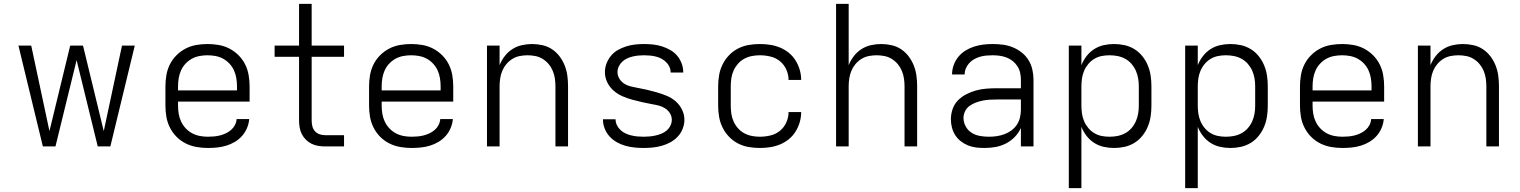

<svg xmlns="http://www.w3.org/2000/svg" viewBox="-20 -755 7840 990"><path d="M201 0 75 -520H141L235 -79L342 -520H408L515 -79L609 -520H675L549 0H484L375 -445L266 0Z M1052 8Q1023 8 994 3Q965 -2 938.5 -15Q912 -28 891 -49Q870 -70 856.5 -96.5Q843 -123 838 -152Q833 -181 833 -210V-310Q833 -339 838 -368Q843 -397 856 -423Q869 -449 890 -470Q911 -491 937 -504.5Q963 -518 992 -523Q1021 -528 1050 -528Q1079 -528 1108 -523Q1137 -518 1163 -504.5Q1189 -491 1210 -470Q1231 -449 1244 -423Q1257 -397 1262 -368Q1267 -339 1267 -310V-231H898V-210Q898 -189 901.5 -168Q905 -147 914 -128Q923 -109 937.5 -93.5Q952 -78 970.5 -68Q989 -58 1010 -54Q1031 -50 1052 -50Q1068 -50 1084 -51.5Q1100 -53 1115.5 -57Q1131 -61 1145.5 -68Q1160 -75 1172 -85.5Q1184 -96 1191.5 -110.5Q1199 -125 1200 -141H1265Q1263 -117 1253.5 -94.5Q1244 -72 1228 -54Q1212 -36 1191 -23.5Q1170 -11 1147 -4Q1124 3 1100 5.5Q1076 8 1052 8ZM898 -289H1202V-310Q1202 -331 1198.5 -352Q1195 -373 1186.5 -392Q1178 -411 1163.5 -426.5Q1149 -442 1131 -452Q1113 -462 1092 -466Q1071 -470 1050 -470Q1029 -470 1008 -466Q987 -462 969 -452Q951 -442 936.5 -426.5Q922 -411 913.5 -392Q905 -373 901.5 -352Q898 -331 898 -310Z M1656 0Q1638 0 1620 -3Q1602 -6 1586 -14Q1570 -22 1557 -35Q1544 -48 1536 -64Q1528 -80 1525 -98Q1522 -116 1522 -134V-462H1396V-520H1522V-735H1587V-520H1754V-462H1587V-134Q1587 -119 1590.5 -104.5Q1594 -90 1603.5 -79Q1613 -68 1627 -63Q1641 -58 1656 -58H1754V0Z M2102 8Q2073 8 2044 3Q2015 -2 1988.5 -15Q1962 -28 1941 -49Q1920 -70 1906.5 -96.5Q1893 -123 1888 -152Q1883 -181 1883 -210V-310Q1883 -339 1888 -368Q1893 -397 1906 -423Q1919 -449 1940 -470Q1961 -491 1987 -504.5Q2013 -518 2042 -523Q2071 -528 2100 -528Q2129 -528 2158 -523Q2187 -518 2213 -504.5Q2239 -491 2260 -470Q2281 -449 2294 -423Q2307 -397 2312 -368Q2317 -339 2317 -310V-231H1948V-210Q1948 -189 1951.5 -168Q1955 -147 1964 -128Q1973 -109 1987.5 -93.5Q2002 -78 2020.5 -68Q2039 -58 2060 -54Q2081 -50 2102 -50Q2118 -50 2134 -51.5Q2150 -53 2165.5 -57Q2181 -61 2195.5 -68Q2210 -75 2222 -85.5Q2234 -96 2241.5 -110.5Q2249 -125 2250 -141H2315Q2313 -117 2303.5 -94.5Q2294 -72 2278 -54Q2262 -36 2241 -23.5Q2220 -11 2197 -4Q2174 3 2150 5.5Q2126 8 2102 8ZM1948 -289H2252V-310Q2252 -331 2248.5 -352Q2245 -373 2236.5 -392Q2228 -411 2213.5 -426.5Q2199 -442 2181 -452Q2163 -462 2142 -466Q2121 -470 2100 -470Q2079 -470 2058 -466Q2037 -462 2019 -452Q2001 -442 1986.5 -426.5Q1972 -411 1963.5 -392Q1955 -373 1951.5 -352Q1948 -331 1948 -310Z M2491 0V-520H2556V-419Q2566 -444 2582.5 -465.5Q2599 -487 2621.5 -501.5Q2644 -516 2670.5 -522Q2697 -528 2723 -528Q2750 -528 2777 -522Q2804 -516 2826.5 -501Q2849 -486 2865.5 -464Q2882 -442 2892 -416.5Q2902 -391 2905.5 -364Q2909 -337 2909 -310V0H2844V-310Q2844 -330 2841 -350.5Q2838 -371 2830 -390Q2822 -409 2809 -424.5Q2796 -440 2778.5 -451Q2761 -462 2740.5 -466Q2720 -470 2700 -470Q2680 -470 2659.5 -466Q2639 -462 2621.5 -451Q2604 -440 2591 -424.5Q2578 -409 2570 -390Q2562 -371 2559 -350.5Q2556 -330 2556 -310V0Z M3299 8Q3275 8 3251 5.5Q3227 3 3204 -3.5Q3181 -10 3160 -22Q3139 -34 3123 -51.5Q3107 -69 3098 -92Q3089 -115 3089 -138Q3089 -139 3089 -139.5Q3089 -140 3089 -140H3154Q3154 -140 3154 -140Q3154 -140 3154 -140Q3154 -124 3161 -109.5Q3168 -95 3180 -84Q3192 -73 3206.5 -66.5Q3221 -60 3236 -56.5Q3251 -53 3267 -51.5Q3283 -50 3299 -50Q3314 -50 3330 -51.5Q3346 -53 3361 -56.5Q3376 -60 3391 -66Q3406 -72 3418 -82.5Q3430 -93 3437 -107.5Q3444 -122 3444 -137Q3444 -155 3435 -170Q3426 -185 3411.5 -195Q3397 -205 3380.5 -209.5Q3364 -214 3347 -217H3346Q3319 -222 3292.5 -228Q3266 -234 3240 -241Q3214 -248 3189 -259Q3164 -270 3143.5 -288Q3123 -306 3111 -331Q3099 -356 3099 -383Q3099 -406 3107.5 -428Q3116 -450 3131 -468Q3146 -486 3166.5 -497.5Q3187 -509 3209.5 -516Q3232 -523 3255 -525.5Q3278 -528 3301 -528Q3324 -528 3347.5 -525.5Q3371 -523 3393 -516Q3415 -509 3435.5 -497.5Q3456 -486 3471 -468.5Q3486 -451 3494.5 -428.5Q3503 -406 3503 -383Q3503 -383 3503 -382.5Q3503 -382 3503 -381H3438Q3438 -381 3438 -381.5Q3438 -382 3438 -382Q3438 -397 3431.5 -411Q3425 -425 3414 -435.5Q3403 -446 3389.5 -453Q3376 -460 3361.5 -463.5Q3347 -467 3331.5 -468.5Q3316 -470 3301 -470Q3286 -470 3271 -468.5Q3256 -467 3241.5 -463.5Q3227 -460 3213 -453.5Q3199 -447 3188 -436.5Q3177 -426 3170.5 -412Q3164 -398 3164 -383Q3164 -366 3173 -350.5Q3182 -335 3196.5 -325Q3211 -315 3228 -310.5Q3245 -306 3262 -303H3263Q3290 -298 3316 -292Q3342 -286 3368 -278.5Q3394 -271 3419 -260.5Q3444 -250 3464.5 -232Q3485 -214 3497 -189Q3509 -164 3509 -137Q3509 -114 3500 -91Q3491 -68 3474.5 -50.5Q3458 -33 3437 -21.5Q3416 -10 3393 -3.5Q3370 3 3346.5 5.5Q3323 8 3299 8Z M3898 8Q3869 8 3840 3Q3811 -2 3785 -15.5Q3759 -29 3739 -50Q3719 -71 3706 -97Q3693 -123 3688 -152Q3683 -181 3683 -210V-310Q3683 -339 3688 -368Q3693 -397 3706 -423Q3719 -449 3739 -470Q3759 -491 3785 -504.5Q3811 -518 3840 -523Q3869 -528 3898 -528Q3924 -528 3950.5 -524Q3977 -520 4001.5 -510Q4026 -500 4047 -483Q4068 -466 4082 -443.5Q4096 -421 4103.5 -395.5Q4111 -370 4111 -343Q4111 -343 4111 -343Q4111 -343 4111 -343H4046Q4046 -343 4046 -343Q4046 -343 4046 -343Q4046 -370 4034.5 -396Q4023 -422 4001.5 -439.5Q3980 -457 3952.5 -463.5Q3925 -470 3898 -470Q3877 -470 3856.5 -466Q3836 -462 3817.5 -452Q3799 -442 3785 -426Q3771 -410 3762.5 -391Q3754 -372 3751 -351.5Q3748 -331 3748 -310V-210Q3748 -189 3751 -168.5Q3754 -148 3762.5 -129Q3771 -110 3785 -94Q3799 -78 3817.5 -68Q3836 -58 3856.5 -54Q3877 -50 3898 -50Q3925 -50 3952.5 -56.5Q3980 -63 4001.5 -80.5Q4023 -98 4034.5 -124Q4046 -150 4046 -177Q4046 -177 4046 -177Q4046 -177 4046 -177H4111Q4111 -177 4111 -177Q4111 -177 4111 -177Q4111 -150 4103.5 -124.5Q4096 -99 4082 -76.5Q4068 -54 4047 -37Q4026 -20 4001.5 -10Q3977 0 3950.5 4Q3924 8 3898 8Z M4291 0V-735H4356V-419Q4366 -444 4382.5 -465.5Q4399 -487 4421.5 -501.5Q4444 -516 4470.5 -522Q4497 -528 4523 -528Q4550 -528 4577 -522Q4604 -516 4626.5 -501Q4649 -486 4665.5 -464Q4682 -442 4692 -416.5Q4702 -391 4705.5 -364Q4709 -337 4709 -310V0H4644V-310Q4644 -330 4641 -350.5Q4638 -371 4630 -390Q4622 -409 4609 -424.5Q4596 -440 4578.5 -451Q4561 -462 4540.5 -466Q4520 -470 4500 -470Q4480 -470 4459.5 -466Q4439 -462 4421.5 -451Q4404 -440 4391 -424.5Q4378 -409 4370 -390Q4362 -371 4359 -350.5Q4356 -330 4356 -310V0Z M5056 8Q5035 8 5013.5 5.5Q4992 3 4972 -5Q4952 -13 4934.5 -26.5Q4917 -40 4905.5 -58Q4894 -76 4888.5 -97Q4883 -118 4883 -140Q4883 -167 4892 -193Q4901 -219 4920 -238Q4939 -257 4963.5 -269.5Q4988 -282 5014 -289Q5040 -296 5067 -298Q5094 -300 5121 -300H5244V-344Q5244 -362 5240 -380Q5236 -398 5226 -413.5Q5216 -429 5201.5 -440.5Q5187 -452 5170 -458.5Q5153 -465 5134.5 -467.5Q5116 -470 5098 -470Q5082 -470 5065.5 -468.5Q5049 -467 5033.5 -462.5Q5018 -458 5003.5 -450Q4989 -442 4978 -430Q4967 -418 4960.5 -403Q4954 -388 4954 -371H4889Q4889 -396 4897.5 -419.5Q4906 -443 4921.5 -462Q4937 -481 4958 -494Q4979 -507 5002 -514.5Q5025 -522 5049.5 -525Q5074 -528 5098 -528Q5125 -528 5151.5 -524.5Q5178 -521 5202.5 -511Q5227 -501 5248 -484.5Q5269 -468 5283 -445.5Q5297 -423 5303 -396.5Q5309 -370 5309 -344V0H5244V-95Q5232 -69 5212 -48.5Q5192 -28 5166.5 -15Q5141 -2 5113 3Q5085 8 5056 8ZM5079 -50Q5100 -50 5120 -53Q5140 -56 5159 -63Q5178 -70 5195 -82.5Q5212 -95 5223 -111.5Q5234 -128 5239 -148.5Q5244 -169 5244 -189V-242H5121Q5102 -242 5084 -241Q5066 -240 5048 -236.5Q5030 -233 5012.5 -226.5Q4995 -220 4980 -209.5Q4965 -199 4956.5 -182Q4948 -165 4948 -147Q4948 -124 4959.5 -103Q4971 -82 4990.5 -70Q5010 -58 5033 -54Q5056 -50 5079 -50Z M5491 215V-520H5556V-419Q5566 -444 5582.5 -465.5Q5599 -487 5621.5 -501.5Q5644 -516 5670.5 -522Q5697 -528 5724 -528Q5752 -528 5779 -522Q5806 -516 5829.5 -501.5Q5853 -487 5870.5 -465Q5888 -443 5898.5 -417.5Q5909 -392 5913 -365Q5917 -338 5917 -310V-210Q5917 -182 5913 -155Q5909 -128 5898.5 -102.5Q5888 -77 5870.5 -55Q5853 -33 5829.5 -18.5Q5806 -4 5779 2Q5752 8 5724 8Q5697 8 5670.5 2Q5644 -4 5621.5 -18.5Q5599 -33 5582.5 -54.5Q5566 -76 5556 -101V215ZM5701 -50Q5722 -50 5742.5 -54Q5763 -58 5781.5 -68Q5800 -78 5814 -94Q5828 -110 5836.5 -129Q5845 -148 5848.5 -168.5Q5852 -189 5852 -210V-310Q5852 -331 5848.5 -351.5Q5845 -372 5836.5 -391Q5828 -410 5814 -426Q5800 -442 5781.5 -452Q5763 -462 5742.5 -466Q5722 -470 5701 -470Q5680 -470 5660 -466Q5640 -462 5622.5 -451.5Q5605 -441 5591.5 -425Q5578 -409 5570 -390Q5562 -371 5559 -350.5Q5556 -330 5556 -310V-210Q5556 -190 5559 -169.5Q5562 -149 5570 -130Q5578 -111 5591.5 -95Q5605 -79 5622.5 -68.5Q5640 -58 5660 -54Q5680 -50 5701 -50Z M6091 215V-520H6156V-419Q6166 -444 6182.5 -465.5Q6199 -487 6221.5 -501.5Q6244 -516 6270.5 -522Q6297 -528 6324 -528Q6352 -528 6379 -522Q6406 -516 6429.5 -501.5Q6453 -487 6470.5 -465Q6488 -443 6498.5 -417.5Q6509 -392 6513 -365Q6517 -338 6517 -310V-210Q6517 -182 6513 -155Q6509 -128 6498.5 -102.5Q6488 -77 6470.5 -55Q6453 -33 6429.5 -18.5Q6406 -4 6379 2Q6352 8 6324 8Q6297 8 6270.5 2Q6244 -4 6221.5 -18.5Q6199 -33 6182.5 -54.5Q6166 -76 6156 -101V215ZM6301 -50Q6322 -50 6342.5 -54Q6363 -58 6381.5 -68Q6400 -78 6414 -94Q6428 -110 6436.5 -129Q6445 -148 6448.5 -168.5Q6452 -189 6452 -210V-310Q6452 -331 6448.5 -351.5Q6445 -372 6436.5 -391Q6428 -410 6414 -426Q6400 -442 6381.5 -452Q6363 -462 6342.5 -466Q6322 -470 6301 -470Q6280 -470 6260 -466Q6240 -462 6222.5 -451.5Q6205 -441 6191.5 -425Q6178 -409 6170 -390Q6162 -371 6159 -350.5Q6156 -330 6156 -310V-210Q6156 -190 6159 -169.5Q6162 -149 6170 -130Q6178 -111 6191.5 -95Q6205 -79 6222.5 -68.5Q6240 -58 6260 -54Q6280 -50 6301 -50Z M6902 8Q6873 8 6844 3Q6815 -2 6788.5 -15Q6762 -28 6741 -49Q6720 -70 6706.5 -96.5Q6693 -123 6688 -152Q6683 -181 6683 -210V-310Q6683 -339 6688 -368Q6693 -397 6706 -423Q6719 -449 6740 -470Q6761 -491 6787 -504.5Q6813 -518 6842 -523Q6871 -528 6900 -528Q6929 -528 6958 -523Q6987 -518 7013 -504.5Q7039 -491 7060 -470Q7081 -449 7094 -423Q7107 -397 7112 -368Q7117 -339 7117 -310V-231H6748V-210Q6748 -189 6751.5 -168Q6755 -147 6764 -128Q6773 -109 6787.5 -93.5Q6802 -78 6820.5 -68Q6839 -58 6860 -54Q6881 -50 6902 -50Q6918 -50 6934 -51.5Q6950 -53 6965.5 -57Q6981 -61 6995.5 -68Q7010 -75 7022 -85.5Q7034 -96 7041.5 -110.5Q7049 -125 7050 -141H7115Q7113 -117 7103.5 -94.5Q7094 -72 7078 -54Q7062 -36 7041 -23.5Q7020 -11 6997 -4Q6974 3 6950 5.5Q6926 8 6902 8ZM6748 -289H7052V-310Q7052 -331 7048.5 -352Q7045 -373 7036.5 -392Q7028 -411 7013.5 -426.5Q6999 -442 6981 -452Q6963 -462 6942 -466Q6921 -470 6900 -470Q6879 -470 6858 -466Q6837 -462 6819 -452Q6801 -442 6786.5 -426.5Q6772 -411 6763.5 -392Q6755 -373 6751.5 -352Q6748 -331 6748 -310Z M7291 0V-520H7356V-419Q7366 -444 7382.5 -465.5Q7399 -487 7421.5 -501.5Q7444 -516 7470.5 -522Q7497 -528 7523 -528Q7550 -528 7577 -522Q7604 -516 7626.5 -501Q7649 -486 7665.5 -464Q7682 -442 7692 -416.5Q7702 -391 7705.5 -364Q7709 -337 7709 -310V0H7644V-310Q7644 -330 7641 -350.5Q7638 -371 7630 -390Q7622 -409 7609 -424.5Q7596 -440 7578.5 -451Q7561 -462 7540.5 -466Q7520 -470 7500 -470Q7480 -470 7459.5 -466Q7439 -462 7421.5 -451Q7404 -440 7391 -424.5Q7378 -409 7370 -390Q7362 -371 7359 -350.5Q7356 -330 7356 -310V0Z"/></svg>

Font: Iosevka Aile Custom Light
Style: Regular
Weight: 300
Designer: Belleve Invis
Foundry: Belleve Invis
Version: Version 17.0.2; ttfautohint (v1.8.3)